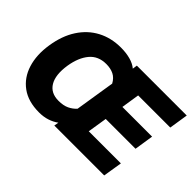

<svg xmlns="http://www.w3.org/2000/svg" viewBox="-125 -1024 1344 1344"><g transform="rotate(45 546.5 -352.5)"><path d="M346 11Q239 11 170.5 -39Q102 -89 75 -175.5Q48 -262 65 -371Q82 -481 132 -558Q182 -635 258.5 -675.5Q335 -716 432 -716Q483 -716 525 -704.5Q567 -693 594 -670L599 -705H1093L1071 -564H753L732 -429H1026L1004 -287H709L686 -142H1004L981 0H487L493 -34Q464 -13 427.5 -1Q391 11 346 11ZM256 -361Q240 -257 274 -200Q308 -143 385 -143Q433 -143 464.5 -158Q496 -173 519 -198L566 -494Q546 -531 514.5 -546.5Q483 -562 440 -562Q361 -562 316 -508Q271 -454 256 -361Z"/></g></svg>

Font: Winston ExtraBold
Style: Italic
Weight: 800
Italic angle: -9°
Designer: Original fonts by Vernon Adams / Changes by Cristiano Sobral
Foundry: Original fonts by Vernon Adams / Changes by Cristiano Sobral
Version: Version 2.503;July 17, 2020;FontCreator 13.0.0.2655 64-bit